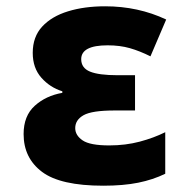

<svg xmlns="http://www.w3.org/2000/svg" viewBox="-20 -580 603 610"><path d="M308 10Q172 10 113.5 -34Q55 -78 55 -154Q55 -212 90.5 -244Q126 -276 178 -285V-290Q139 -302 111.5 -333Q84 -364 84 -412Q84 -463 114 -495.5Q144 -528 196 -544Q248 -560 314 -560Q419 -560 508 -518L458 -401Q424 -418 392.5 -427Q361 -436 322 -436Q238 -436 238 -392Q238 -364 266 -352.5Q294 -341 354 -341H409V-229H344Q272 -229 245.5 -214Q219 -199 219 -173Q219 -150 242.5 -134Q266 -118 327 -118Q379 -118 424 -130Q469 -142 505 -160V-28Q466 -9 419 0.5Q372 10 308 10Z"/></svg>

Font: Noto Sans Mono SemiCondensed Black
Style: Regular
Weight: 900
Width: 4
Designer: Monotype Design Team
Foundry: Monotype Imaging Inc.
Version: Version 2.014; ttfautohint (v1.8.4.7-5d5b)